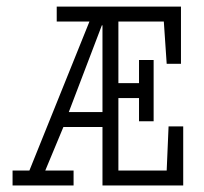

<svg xmlns="http://www.w3.org/2000/svg" viewBox="-20 -570 626 590"><path d="M154.3 -549.8H536.1V-374H492.2L483.4 -503.9H343.8V-314.5H407.2V-385.7H452.1V-197.3H407.2V-268.6H343.8V-45.9H492.2L498 -181.6H543V0H294.9V-179.7H174.8L119.1 -45.9H206.1V0H18.6V-45.9H70.3L254.9 -503.9H154.3ZM294.9 -225.6V-492.2H293L191.4 -225.6Z"/></svg>

Font: Thabit
Style: Regular
Weight: 500
Designer: Regenerated by Nadim Shaikli
Foundry: MAK Alagha
Version: 0.01